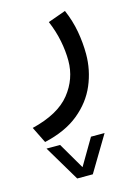

<svg xmlns="http://www.w3.org/2000/svg" viewBox="-115 -315 572 825"><g transform="rotate(-15 171.0 97.5)"><path d="M123.5 451.7H192.9L287.6 293.5H227.1L158.2 410.6L89.8 293.5H29.3ZM258.8 -257.3 179.7 -229Q199.7 -181.6 208.7 -135.7Q217.8 -89.8 217.8 -47.4Q217.8 33.7 165.8 98.6Q113.8 163.6 -4.9 192.4L30.8 264.6Q125.5 243.2 184.6 194.8Q243.7 146.5 271.2 81.3Q298.8 16.1 298.8 -55.2Q298.8 -105 289.6 -156.5Q280.3 -208 258.8 -257.3Z"/></g></svg>

Font: Vazir Variable Regular
Style: Regular
Weight: 400
Designer: Saber Rastikerdar
Foundry: Saber Rastikerdar
Version: Version 30.1.0